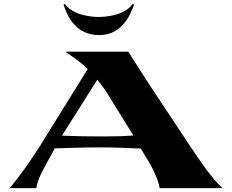

<svg xmlns="http://www.w3.org/2000/svg" viewBox="-20 -965 1191 985"><path d="M30 0H166C171 -31 185 -65 205 -101L261 -204C336 -206 419 -209 493 -209C561 -209 632 -206 702 -203L753 -119C773 -78 792 -43 799 0H1121C1067 -49 1007 -138 955 -216L737 -545L638 -700H320V-695C341 -683 389 -651 430 -611L183 -213C138 -141 74 -52 30 0ZM298 -269 479 -556C502 -528 522 -500 534 -480L664 -270C614 -266 566 -265 514 -265C442 -265 368 -266 298 -269ZM487 -878C456 -878 355 -884 313 -945L306 -941C328 -872 375 -786 486 -785C597 -784 643 -872 668 -941L661 -945C618 -884 518 -878 487 -878Z"/></svg>

Font: Coconat
Style: Bold
Weight: 900
Width: 8
Designer: Sara Lavazza
Foundry: Collletttivo
Version: Version 1.000;Glyphs 3.2 (3217)